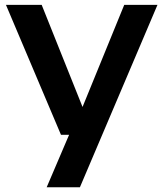

<svg xmlns="http://www.w3.org/2000/svg" viewBox="-20 -566 686 806"><path d="M236 0 5 -545.5H155L326.5 -117L501.5 -545.5H641L315.5 220H176L270 0Z"/></svg>

Font: Encode Sans Expanded Expanded SemiBold
Style: Regular
Weight: 600
Width: 7
Designer: Multiple Designers
Foundry: Impallari Type
Version: Version 3.000; ttfautohint (v1.8.3) -l 8 -r 50 -G 200 -x 14 